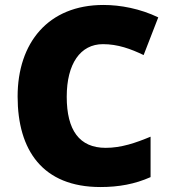

<svg xmlns="http://www.w3.org/2000/svg" viewBox="-20 -744 689 774"><path d="M395 -566C455 -566 507 -547 559 -522L618 -674C545 -709 466 -724 397 -724C174 -724 51 -571 51 -355C51 -138 152 10 385 10C459 10 524 -2 587 -30V-193C527 -168 469 -148 406 -148C300 -148 249 -219 249 -354C249 -487 304 -566 395 -566Z"/></svg>

Font: Noto Sans Tamil Black
Style: Regular
Weight: 900
Designer: Jelle Bosma - Monotype Design Team
Foundry: Monotype Imaging Inc.
Version: Version 2.004